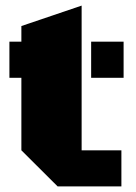

<svg xmlns="http://www.w3.org/2000/svg" viewBox="-20 -668 487 688"><path d="M272.5 -129.4H415V0H186.5L56.6 -129.4V-389.2H13.7V-518.6H56.6V-574.7L272.5 -647.9ZM306.6 -389.2V-518.6H422.9V-389.2Z"/></svg>

Font: Black Ops One [rus by aLiNcE]
Style: Regular
Weight: 400
Designer: James Grieshaber
Foundry: James Grieshaber
Version: Version 1.002;May 25, 2024;FontCreator 13.0.0.2680 64-bit